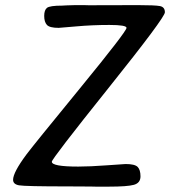

<svg xmlns="http://www.w3.org/2000/svg" viewBox="-20 -715 654 738"><path d="M179.2 -93.3Q179.2 -74.7 280.8 -74.7Q325.7 -74.7 391.1 -79.6Q456.5 -84.5 462.9 -84.5Q498 -84.5 509 -73.5Q520 -62.5 520 -37.1Q520 -11.7 494.6 -4.6Q469.2 2.4 398.9 2.4H347.2L329.6 2L243.2 1.5Q75.7 1.5 53 -2.7Q30.3 -6.8 30.3 -23.9Q30.3 -52.2 81.5 -121.1Q107.4 -155.8 286.9 -375Q466.3 -594.2 466.3 -607.9Q466.3 -619.1 400.4 -619.1Q334.5 -619.1 272.7 -613.5Q210.9 -607.9 205.6 -607.9Q170.4 -607.9 160.2 -619.4Q149.9 -630.9 149.9 -653.6Q149.9 -676.3 160.6 -684.8Q171.4 -693.4 219.2 -693.4L234.9 -694.3Q256.3 -695.3 268.6 -695.3H303.2L320.8 -694.8L511.2 -695.3Q575.7 -695.3 594.7 -691.7Q613.8 -688 613.8 -667.7Q613.8 -647.5 396.5 -376Q179.2 -104.5 179.2 -93.3Z"/></svg>

Font: Averia Sans Libre
Style: Italic
Weight: 400
Italic angle: -7.90001°
Version: Version 1.002